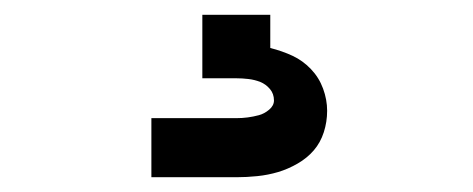

<svg xmlns="http://www.w3.org/2000/svg" viewBox="-20 -20 640 260"><path d="M185 220V140H300Q308 140 315.5 139Q323 138 330.5 136Q338 134 344.5 128.5Q351 123 351 116Q351 107 345.5 100.5Q340 94 332.5 91Q325 88 316.5 87Q308 86 300 86H254V0H346V45Q362 49 376 55.5Q390 62 401 73.5Q412 85 417.5 100Q423 115 423 130Q423 145 418.5 159Q414 173 405 183.5Q396 194 383 201.5Q370 209 356.5 213Q343 217 328.5 218.5Q314 220 300 220Z"/></svg>

Font: Iosevka Semibold Extended
Style: Regular
Weight: 600
Width: 7
Monospace: yes
Designer: Belleve Invis
Foundry: Belleve Invis
Version: Version 32.5.0; ttfautohint (v1.8.4)